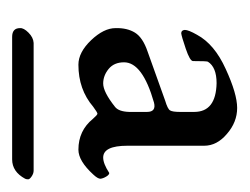

<svg xmlns="http://www.w3.org/2000/svg" viewBox="-66 -498 403 310"><g transform="rotate(90 135.0 -342.5)"><path d="M160.2 -455.1Q160.2 -490.2 113.8 -491.2Q87.9 -491.2 79.1 -477.1Q78.1 -475.1 78.1 -453.1Q78.1 -448.2 58.1 -441.4Q38.1 -434.6 33.2 -434.1Q28.3 -434.1 27.8 -439.9Q27.8 -445.8 35.6 -459.5Q50.8 -487.8 90.8 -505.9Q130.9 -524.4 153.8 -524.4Q176.8 -524.4 195.8 -507.8Q214.8 -491.7 214.8 -471.2V-347.2Q214.8 -308.1 233.9 -308.1Q243.7 -308.1 258.8 -317.9Q261.7 -317.9 264.6 -313Q267.6 -308.1 268.1 -303.7Q268.1 -299.3 261.2 -292Q239.3 -268.1 221.2 -268.1Q190.4 -268.1 171.4 -291.5Q165 -298.8 163.1 -298.8Q161.1 -298.8 151.9 -292Q124 -268.1 84 -268.1Q64 -268.1 44.4 -288.6Q24.9 -309.1 24.9 -328.1Q24.4 -346.7 32.2 -359.4Q40 -372.1 63 -379.9L142.1 -408.2Q155.3 -412.1 157.7 -416Q160.2 -419.9 160.2 -432.1ZM80.1 -341.8Q80.1 -325.7 90.8 -316.9Q101.6 -308.1 114.3 -308.1Q127.9 -308.1 151.9 -327.1Q159.7 -333 160.2 -350.1V-378.9Q160.2 -394 145 -390.1Q80.1 -371.6 80.1 -341.8ZM39.1 -161.1Q24.9 -161.1 24.9 -173.8Q24.4 -179.7 32.2 -187.5Q40 -195.3 48.8 -195.8H254.9Q259.8 -195.8 264.6 -192.4Q269.5 -189 269 -186.5Q269 -184.1 268.1 -182.1Q256.8 -161.1 236.8 -161.1Z"/></g></svg>

Font: EBGaramond
Style: Regular
Weight: 400
Version: Version 000.012g